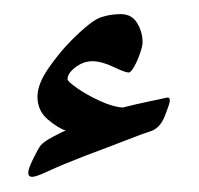

<svg xmlns="http://www.w3.org/2000/svg" viewBox="-20 -708 274 265"><path d="M214.4 -569.3Q214.4 -565.4 207.5 -547.9Q200.7 -530.3 186.5 -526.4Q178.2 -523.9 152.6 -513.9Q127 -503.9 98.1 -493.2Q64 -480 46.9 -471.9Q29.8 -463.9 24.4 -463.9Q19 -463.9 19 -469.7Q19 -475.1 25.9 -489Q32.7 -502.9 36.1 -507.3Q40 -512.2 52.7 -519Q65.4 -525.9 70.8 -527.8Q60.1 -531.2 45.9 -543.2Q31.7 -555.2 31.7 -574.7Q31.7 -591.8 46.9 -613.8Q62 -635.7 78.6 -652.3Q106 -679.7 119.1 -684.1Q132.3 -688.5 146.5 -688.5Q162.1 -688.5 169.4 -676Q176.8 -663.6 176.8 -649.4Q176.8 -644.5 173.3 -634.5Q169.9 -624.5 165.3 -616.2Q160.6 -607.9 157.7 -607.9Q152.8 -607.9 136.5 -615.7Q120.1 -623.5 107.4 -623.5Q95.2 -623.5 84.2 -615.2Q73.2 -606.9 73.2 -598.6Q73.2 -595.7 86.4 -586.4Q99.6 -577.1 117.7 -568.8Q135.7 -560.5 149.4 -559.6Q166.5 -564 186.3 -568.1Q206.1 -572.3 210 -573.2Q214.4 -574.2 214.4 -569.3Z"/></svg>

Font: Scheherazade New Rohingya
Style: Regular
Weight: 400
Designer: SIL International
Foundry: SIL International
Version: Version 3.000 ; LngRng